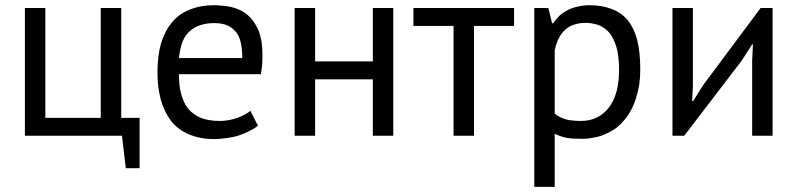

<svg xmlns="http://www.w3.org/2000/svg" viewBox="-20 -519 3049 734"><path d="M513.7 -68.4Q496.1 -68.4 443.4 -68.4Q443.4 -173.8 443.4 -488.3Q423.8 -488.3 365.2 -488.3Q365.2 -382.8 365.2 -68.4Q312.5 -68.4 153.3 -68.4Q153.3 -173.8 153.3 -488.3Q133.8 -488.3 75.2 -488.3Q75.2 -366.2 75.2 0Q168 0 446.3 0Q450.2 31.2 460.9 124Q474.6 124 513.7 124Q513.7 76.2 513.7 -68.4Z M937.5 -95.7Q928.7 -87.9 916 -81.1Q903.3 -74.2 887.7 -68.4Q871.1 -62.5 853.5 -59.6Q836.9 -56.6 820.3 -56.6Q798.8 -56.6 781.2 -59.6Q762.7 -62.5 748 -68.4Q733.4 -74.2 721.7 -83Q709 -91.8 700.2 -102.5Q690.4 -114.3 683.6 -128.9Q677.7 -142.6 672.9 -159.2Q668 -175.8 666 -195.3Q664.1 -213.9 664.1 -235.4Q768.6 -235.4 977.5 -235.4Q980.5 -254.9 982.4 -272.5Q983.4 -290 983.4 -306.6Q983.4 -336.9 979.5 -362.3Q974.6 -387.7 966.8 -406.2Q958 -424.8 947.3 -439.5Q937.5 -453.1 923.8 -463.9Q911.1 -474.6 895.5 -481.4Q879.9 -488.3 864.3 -492.2Q847.7 -496.1 831.1 -497.1Q813.5 -499 796.9 -499Q746.1 -499 706.1 -482.4Q665 -466.8 637.7 -433.6Q610.4 -401.4 595.7 -353.5Q582 -305.7 582 -243.2Q582 -213.9 585 -187.5Q588.9 -161.1 594.7 -137.7Q601.6 -114.3 611.3 -93.8Q621.1 -74.2 633.8 -56.6Q646.5 -40 664.1 -27.3Q680.7 -14.6 701.2 -5.9Q721.7 2.9 746.1 7.8Q769.5 12.7 797.9 12.7Q822.3 12.7 846.7 8.8Q871.1 5.9 892.6 -1Q915 -8.8 932.6 -17.6Q951.2 -26.4 965.8 -38.1Q965.8 -39.1 965.8 -40Q965.8 -40 964.8 -41Q964.8 -41 964.8 -42Q964.8 -42 963.9 -43Q963.9 -43.9 962.9 -44.9Q962.9 -44.9 962.9 -45.9Q962.9 -45.9 961.9 -46.9Q961.9 -46.9 961.9 -47.9Q961.9 -47.9 960.9 -48.8Q960.9 -48.8 960.9 -49.8Q960.9 -49.8 960 -49.8Q960 -49.8 960 -50.8Q960 -50.8 959 -51.8Q959 -51.8 958 -53.7Q958 -53.7 958 -54.7Q958 -54.7 958 -55.7Q958 -55.7 957 -55.7Q957 -55.7 957 -56.6Q957 -56.6 956.1 -57.6Q956.1 -57.6 956.1 -58.6Q956.1 -58.6 956.1 -59.6Q956.1 -59.6 955.1 -59.6Q955.1 -59.6 954.1 -61.5Q954.1 -61.5 954.1 -62.5Q954.1 -62.5 954.1 -62.5Q954.1 -62.5 953.1 -63.5Q953.1 -63.5 953.1 -64.5Q953.1 -64.5 952.1 -65.4Q952.1 -65.4 952.1 -65.4Q952.1 -66.4 951.2 -67.4Q951.2 -67.4 951.2 -67.4Q951.2 -67.4 950.2 -69.3Q950.2 -69.3 950.2 -69.3Q950.2 -69.3 949.2 -71.3Q949.2 -71.3 949.2 -71.3Q949.2 -71.3 949.2 -72.3Q949.2 -72.3 948.2 -73.2Q948.2 -73.2 948.2 -73.2Q948.2 -73.2 948.2 -74.2Q948.2 -74.2 947.3 -75.2Q947.3 -75.2 947.3 -76.2Q947.3 -76.2 947.3 -76.2Q947.3 -77.1 946.3 -78.1Q946.3 -78.1 945.3 -79.1Q945.3 -80.1 944.3 -81.1Q944.3 -81.1 943.4 -82Q943.4 -82 943.4 -83Q943.4 -83 942.4 -84Q942.4 -84 942.4 -85Q942.4 -85 941.4 -85.9Q941.4 -85.9 941.4 -86.9Q941.4 -86.9 940.4 -87.9Q940.4 -87.9 940.4 -88.9Q940.4 -89.8 939.5 -90.8Q939.5 -90.8 938.5 -91.8Q938.5 -91.8 938.5 -92.8Q938.5 -92.8 937.5 -93.8Q937.5 -93.8 937.5 -95.7ZM877.9 -401.4Q892.6 -386.7 899.4 -360.4Q906.2 -334 906.2 -296.9Q825.2 -296.9 664.1 -296.9Q668 -333 677.7 -359.4Q688.5 -385.7 706.1 -400.4Q723.6 -416 746.1 -422.9Q769.5 -430.7 798.8 -430.7Q824.2 -430.7 844.7 -423.8Q864.3 -416 877.9 -401.4Z M1405.3 0Q1424.8 0 1483.4 0Q1483.4 -122.1 1483.4 -488.3Q1463.9 -488.3 1405.3 -488.3Q1405.3 -437.5 1405.3 -284.2Q1349.6 -284.2 1184.6 -284.2Q1184.6 -335 1184.6 -488.3Q1165 -488.3 1106.4 -488.3Q1106.4 -366.2 1106.4 0Q1126 0 1184.6 0Q1184.6 -53.7 1184.6 -215.8Q1239.3 -215.8 1405.3 -215.8Q1405.3 -162.1 1405.3 0Z M1945.3 -488.3Q1849.6 -488.3 1560.5 -488.3Q1560.5 -470.7 1560.5 -419.9Q1598.6 -419.9 1713.9 -419.9Q1713.9 -315.4 1713.9 0Q1733.4 0 1792 0Q1792 -105.5 1792 -419.9Q1830.1 -419.9 1945.3 -419.9Q1945.3 -437.5 1945.3 -488.3Z M2022.5 195.3Q2042 195.3 2100.6 195.3Q2100.6 144.5 2100.6 -7.8Q2112.3 -2 2124 2Q2134.8 5.9 2145.5 7.8Q2156.2 9.8 2169.9 10.7Q2184.6 11.7 2203.1 11.7Q2228.5 11.7 2251 6.8Q2274.4 2.9 2294.9 -6.8Q2315.4 -15.6 2334 -28.3Q2351.6 -42 2366.2 -59.6Q2380.9 -76.2 2391.6 -96.7Q2403.3 -117.2 2411.1 -142.6Q2418.9 -167 2423.8 -195.3Q2427.7 -222.7 2427.7 -253.9Q2427.7 -319.3 2416 -366.2Q2403.3 -413.1 2379.9 -441.4Q2355.5 -470.7 2319.3 -484.4Q2282.2 -499 2233.4 -499Q2210.9 -499 2190.4 -494.1Q2169.9 -490.2 2152.3 -481.4Q2134.8 -472.7 2120.1 -460Q2105.5 -446.3 2094.7 -429.7Q2093.8 -429.7 2090.8 -429.7Q2086.9 -444.3 2076.2 -488.3Q2062.5 -488.3 2022.5 -488.3Q2022.5 -445.3 2022.5 -360.4Q2022.5 -274.4 2022.5 -146.5Q2022.5 -18.6 2022.5 67.4Q2022.5 153.3 2022.5 195.3ZM2278.3 -418.9Q2290 -412.1 2299.8 -403.3Q2310.5 -394.5 2317.4 -382.8Q2324.2 -371.1 2330.1 -357.4Q2335.9 -342.8 2339.8 -327.1Q2342.8 -311.5 2344.7 -293Q2346.7 -274.4 2346.7 -254.9Q2346.7 -206.1 2336.9 -168.9Q2326.2 -130.9 2306.6 -106.4Q2287.1 -82 2260.7 -69.3Q2234.4 -56.6 2200.2 -56.6Q2181.6 -56.6 2166 -58.6Q2151.4 -59.6 2140.6 -63.5Q2128.9 -67.4 2119.1 -72.3Q2109.4 -77.1 2100.6 -85Q2100.6 -166 2100.6 -327.1Q2106.4 -353.5 2116.2 -373Q2126 -391.6 2140.6 -405.3Q2155.3 -418.9 2174.8 -424.8Q2194.3 -431.6 2219.7 -431.6Q2237.3 -431.6 2252 -427.7Q2266.6 -424.8 2278.3 -418.9Z M2855.5 0Q2875 0 2933.6 0Q2933.6 -122.1 2933.6 -488.3Q2921.9 -488.3 2887.7 -488.3Q2833 -414.1 2668 -193.4Q2658.2 -178.7 2629.9 -132.8Q2628.9 -132.8 2626 -132.8Q2627 -147.5 2628.9 -190.4Q2628.9 -264.6 2628.9 -488.3Q2609.4 -488.3 2550.8 -488.3Q2550.8 -366.2 2550.8 0Q2561.5 0 2595.7 0Q2650.4 -72.3 2815.4 -287.1Q2825.2 -302.7 2855.5 -349.6Q2856.4 -349.6 2858.4 -349.6Q2857.4 -335 2855.5 -289.1Q2855.5 -216.8 2855.5 0Z"/></svg>

Font: Aptus Gothic JP
Style: Medium
Weight: 400
Designer: Fuminori Ogawa / Motoya
Version: Version 1